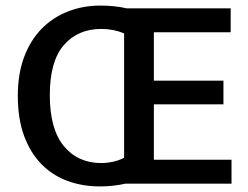

<svg xmlns="http://www.w3.org/2000/svg" viewBox="-20 -660 893 690"><path d="M340 10Q276 10 222 -10Q168 -30 128.5 -70.5Q89 -111 66.5 -172Q44 -233 44 -316Q44 -394 66.5 -454.5Q89 -515 129 -556Q169 -597 223.5 -618.5Q278 -640 341 -640Q364 -640 389.5 -637.5Q415 -635 435 -630H809V-544H533V-370H783V-285H533V-86H812V0H431Q409 5 385 7.5Q361 10 340 10ZM344 -556Q260 -556 209.5 -498Q159 -440 159 -318Q159 -196 209.5 -135Q260 -74 344 -74Q365 -74 387 -79Q409 -84 426 -93V-540Q388 -556 344 -556Z"/></svg>

Font: Ek Mukta Medium
Style: Regular
Weight: 500
Designer: Girish Dalvi and Yashodeep Gholap
Foundry: Ek Type
Version: Version 2.538;PS 1.002;hotconv 16.6.51;makeotf.lib2.5.65220;